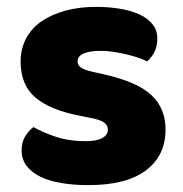

<svg xmlns="http://www.w3.org/2000/svg" viewBox="-20 -522 532 559"><path d="M462 -145Q462 -69 405 -26Q348 17 237 17Q195 17 159 11Q123 5 97.5 -7.5Q72 -20 57.5 -39Q43 -58 43 -84Q43 -108 53 -124.5Q63 -141 77 -152Q106 -136 143.5 -123.5Q181 -111 230 -111Q261 -111 277.5 -120Q294 -129 294 -144Q294 -158 282 -166Q270 -174 242 -179L212 -185Q125 -202 82.5 -238.5Q40 -275 40 -343Q40 -380 56 -410Q72 -440 101 -460Q130 -480 170.5 -491Q211 -502 260 -502Q297 -502 329.5 -496.5Q362 -491 386 -480Q410 -469 424 -451.5Q438 -434 438 -410Q438 -387 429.5 -370.5Q421 -354 408 -343Q400 -348 384 -353.5Q368 -359 349 -363.5Q330 -368 310.5 -371Q291 -374 275 -374Q242 -374 224 -366.5Q206 -359 206 -343Q206 -332 216 -325Q226 -318 254 -312L285 -305Q381 -283 421.5 -244.5Q462 -206 462 -145Z"/></svg>

Font: Baloo 2 ExtraBold
Style: Regular
Weight: 800
Designer: Sarang Kulkarni and Ek Type
Foundry: Ek Type
Version: Version 1.640;hotconv 1.0.111;makeotfexe 2.5.65597; ttfautoh